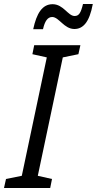

<svg xmlns="http://www.w3.org/2000/svg" viewBox="-71 -940 484 960"><path d="M95 -794H144C153 -834 167 -855 190 -855C224 -855 249 -795 301 -795C343 -795 376 -827 393 -920H344C333 -874 323 -860 302 -860C269 -860 246 -919 192 -919C140 -919 112 -873 95 -794ZM-51 0H180L189 -45L118 -61L243 -653L321 -669L331 -714H100L91 -669L163 -653L38 -61L-41 -45Z"/></svg>

Font: Noto Sans ExtraCondensed
Style: Italic
Weight: 400
Width: 2
Italic angle: -12°
Designer: Monotype Design Team
Foundry: Monotype Imaging Inc.
Version: Version 2.013